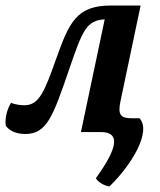

<svg xmlns="http://www.w3.org/2000/svg" viewBox="-32 -478 579 695"><path d="M473 -50H444C404 -50 394 -63 404 -111L477 -458H369C245 -458 218 -396 172 -267C129 -146 110 -97 56 -97C45 -97 23 -99 8 -106C-8 -80 -15 -45 -11 -23C0 -7 23 7 59 7C137 7 159 -54 218 -226C267 -369 281 -404 347 -408L261 0H333C398 0 402 47 315 167C323 181 342 193 364 197C445 119 517 -2 473 -50Z"/></svg>

Font: Vollkorn Semibold
Style: Italic
Weight: 600
Italic angle: -11°
Designer: Friedrich Althausen
Foundry: Friedrich Althausen
Version: Version 4.015;PS 004.015;hotconv 1.0.88;makeotf.lib2.5.64775